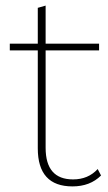

<svg xmlns="http://www.w3.org/2000/svg" viewBox="-20 -656 386 686"><path d="M329 -52 341 -29Q302 10 239 10Q115 10 115 -126V-476H15V-500H115V-628L143 -636V-500H334V-476H143V-128Q143 -15 241 -15Q295 -15 329 -52Z"/></svg>

Font: Elaine Sans ExtraLight
Style: Regular
Weight: 275
Designer: Wei Huang
Foundry: Wei Huang
Version: Version 2.001;December 24, 2019;FontCreator 12.0.0.2547 64-b